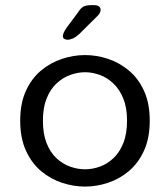

<svg xmlns="http://www.w3.org/2000/svg" viewBox="-20 -696 624 727"><path d="M302 10.5Q258.5 10.5 215 -3.8Q171.5 -18 135.5 -48.2Q99.5 -78.5 78 -126Q56.5 -173.5 56.5 -239Q56.5 -304.5 78 -351.8Q99.5 -399 135.5 -429Q171.5 -459 215 -473.2Q258.5 -487.5 302 -487.5Q345.5 -487.5 388.8 -473.2Q432 -459 468 -429Q504 -399 525.5 -351.8Q547 -304.5 547 -239Q547 -173.5 525.5 -126Q504 -78.5 468 -48.2Q432 -18 388.8 -3.8Q345.5 10.5 302 10.5ZM302 -55Q330 -55 358 -65Q386 -75 409.2 -96.8Q432.5 -118.5 446.8 -153.8Q461 -189 461 -239Q461 -288.5 446.8 -323.2Q432.5 -358 409.2 -380Q386 -402 358 -412.2Q330 -422.5 302 -422.5Q274 -422.5 245.8 -412.2Q217.5 -402 194 -380Q170.5 -358 156.5 -323.2Q142.5 -288.5 142.5 -239Q142.5 -189 156.5 -153.8Q170.5 -118.5 194 -96.8Q217.5 -75 245.8 -65Q274 -55 302 -55ZM235.5 -545.5Q230 -545.5 224 -548.5Q218 -551.5 218 -559.5Q218 -570 232.5 -591.5L273.5 -646.5Q285 -665 295.5 -670.8Q306 -676.5 326 -676.5H337.5Q348 -676.5 354.5 -671.8Q361 -667 361 -658.5Q361 -646.5 347 -633.5L280.5 -567.5Q267.5 -555.5 256.2 -550.5Q245 -545.5 235.5 -545.5Z"/></svg>

Font: Sono
Style: Regular
Weight: 400
Designer: Tyler Finck
Foundry: Tyler Finck
Version: Version 2.112